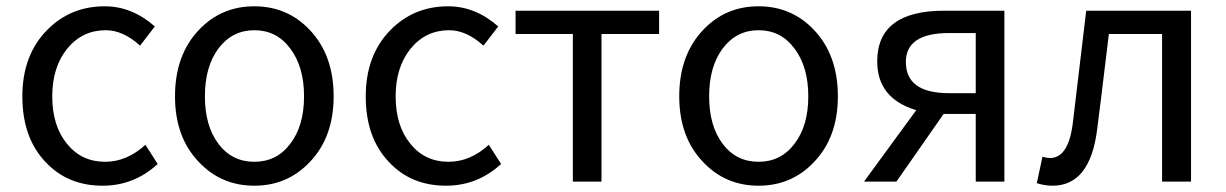

<svg xmlns="http://www.w3.org/2000/svg" viewBox="-20 -577 3895 610"><path d="M125 -62Q51 -139 51 -271Q51 -402 130 -482Q204 -557 313 -557Q399 -557 472 -493L425 -432Q371 -481 316 -481Q242 -481 194 -423Q146 -364 146 -271Q146 -177 193 -120Q239 -63 314 -63Q383 -63 442 -117L481 -56Q406 13 306 13Q195 13 125 -62Z M612 -62Q536 -141 536 -271Q536 -402 612 -482Q683 -557 788 -557Q893 -557 964 -482Q1040 -402 1040 -271Q1040 -141 964 -62Q893 13 788 13Q683 13 612 -62ZM902 -120Q946 -177 946 -271Q946 -365 902 -423Q859 -481 788 -481Q718 -481 674 -423Q631 -365 631 -271Q631 -177 674 -120Q717 -63 788 -63Q859 -63 902 -120Z M1216 -62Q1142 -139 1142 -271Q1142 -402 1221 -482Q1295 -557 1404 -557Q1490 -557 1563 -493L1516 -432Q1462 -481 1407 -481Q1333 -481 1285 -423Q1237 -364 1237 -271Q1237 -177 1284 -120Q1330 -63 1405 -63Q1474 -63 1533 -117L1572 -56Q1497 13 1397 13Q1286 13 1216 -62Z M1800 -469H1618V-543H2074V-469H1891V0H1800Z M2214 -62Q2138 -141 2138 -271Q2138 -402 2214 -482Q2285 -557 2390 -557Q2495 -557 2566 -482Q2642 -402 2642 -271Q2642 -141 2566 -62Q2495 13 2390 13Q2285 13 2214 -62ZM2504 -120Q2548 -177 2548 -271Q2548 -365 2504 -423Q2461 -481 2390 -481Q2320 -481 2276 -423Q2233 -365 2233 -271Q2233 -177 2276 -120Q2319 -63 2390 -63Q2461 -63 2504 -120Z M3080 -472H2995Q2858 -472 2858 -380Q2858 -281 2995 -281H3080ZM3171 -543V0H3080V-215H2978L2828 0H2725L2891 -227Q2767 -264 2767 -382Q2767 -543 2980 -543Z M3274 5 3292 -79Q3306 -75 3316 -75Q3376 -75 3389 -191L3431 -543H3764V0H3672V-469H3503Q3472 -212 3466 -168Q3444 13 3324 13Q3300 13 3274 5Z"/></svg>

Font: 思源黑体R
Style: Regular
Weight: 400
Designer: Ryoko NISHIZUKA  (kana & ideographs); Paul D. Hunt (Latin, Greek & Cyrillic); Wenlong ZHANG  (bopomofo); Sandoll Communi
Foundry: Adobe Systems Incorporated
Version: Version 1.00 June 24, 2014, initial release